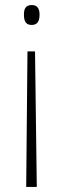

<svg xmlns="http://www.w3.org/2000/svg" viewBox="-20 -552 251 762"><path d="M137 -494C137 -518 128 -532 106 -532C81 -532 75 -516 75 -494C75 -467 83 -453 106 -453C128 -453 137 -468 137 -494ZM89 -348 84 190H126L119 -348Z"/></svg>

Font: Noto Sans Bengali Condensed ExtraLight
Style: Regular
Weight: 200
Width: 3
Designer: Joana Ranito - Universal Thirst; Jelle Bosma - Monotype Design Team
Foundry: Universal Thirst ehf.
Version: Version 3.000